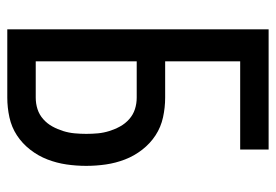

<svg xmlns="http://www.w3.org/2000/svg" viewBox="-138 -638 775 540"><g transform="rotate(90 250.0 -367.5)"><path d="M62 0V-735H400V-655H152V-444H254Q282 -444 309.5 -438Q337 -432 360 -417Q383 -402 400.5 -379.5Q418 -357 428 -331Q438 -305 442 -277.5Q446 -250 446 -222Q446 -194 442 -166.5Q438 -139 428 -113Q418 -87 400.5 -64.5Q383 -42 360 -27Q337 -12 309.5 -6Q282 0 254 0ZM152 -80H254Q271 -80 286.5 -85Q302 -90 314.5 -101Q327 -112 335 -126.5Q343 -141 348 -157Q353 -173 354.5 -189.5Q356 -206 356 -222Q356 -239 354.5 -255Q353 -271 348 -287Q343 -303 335 -317.5Q327 -332 314.5 -343Q302 -354 286.5 -359Q271 -364 254 -364H152Z"/></g></svg>

Font: Iosevka Bendy Medium
Style: Regular
Weight: 500
Monospace: yes
Designer: Belleve Invis
Foundry: Belleve Invis
Version: Version 30.1.2